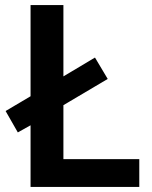

<svg xmlns="http://www.w3.org/2000/svg" viewBox="-20 -734 596 754"><path d="M100 0V-242L50 -214L2 -298L100 -356V-714H229V-434L353 -508L403 -424L229 -321V-109H527V0Z"/></svg>

Font: Noto Sans Lao Looped SemiBold
Style: Regular
Weight: 600
Designer: Mark Frömberg, Ben Mitchell
Foundry: The Fontpad Ltd
Version: Version 1.002; ttfautohint (v1.8.4.7-5d5b)